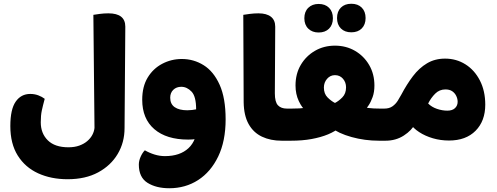

<svg xmlns="http://www.w3.org/2000/svg" viewBox="-20 -749 2645 1022"><path d="M643 -67Q643 9 606.5 70.5Q570 132 502.5 168.5Q435 205 340 205Q252 205 183 173.5Q114 142 74.5 79Q35 16 35 -78Q35 -167 63.5 -208Q92 -249 141 -249Q164 -249 184 -241.5Q204 -234 218 -223Q208 -186 202.5 -160.5Q197 -135 197 -98Q197 -39 234.5 -2Q272 35 344 35Q377 35 402 26Q427 17 444.5 2Q462 -13 471.5 -31Q481 -49 483 -68L477 -670Q489 -672 511 -675Q533 -678 557 -678Q647 -678 647 -607Z M881 253Q811 253 765 224Q719 195 719 127Q719 107 728.5 85.5Q738 64 751 51Q775 65 802.5 73.5Q830 82 858 82Q938 82 983.5 39.5Q1029 -3 1031 -88L1181 -114Q1181 2 1141.5 84Q1102 166 1034.5 209.5Q967 253 881 253ZM948 -435Q1011 -435 1064 -402Q1117 -369 1149 -298Q1181 -227 1181 -114L1064 -16Q1045 -12 1024 -9Q1003 -6 982 -6Q866 -6 801.5 -61.5Q737 -117 737 -218Q737 -288 766 -336Q795 -384 843.5 -409.5Q892 -435 948 -435ZM945 -287Q919 -287 902.5 -271Q886 -255 886 -229Q886 -195 910 -178.5Q934 -162 977 -162Q990 -162 1002 -163.5Q1014 -165 1024 -167Q1024 -236 999.5 -261.5Q975 -287 945 -287Z M1445 -607 1443 -252Q1443 -206 1459.5 -188.5Q1476 -171 1507 -171H1523V0H1479Q1420 0 1374.5 -21.5Q1329 -43 1303.5 -88.5Q1278 -134 1277 -205L1275 -670Q1287 -672 1309.5 -675Q1332 -678 1356 -678Q1399 -678 1422 -660Q1445 -642 1445 -607ZM1523 0V-171Q1533 -155 1538 -134Q1543 -113 1543 -86Q1543 -59 1538 -37Q1533 -15 1523 0Z M1997 0Q1922 0 1851.5 -19.5Q1781 -39 1739 -72H1790Q1765 -50 1726.5 -34Q1688 -18 1638.5 -9Q1589 0 1529 0H1507V-171H1533Q1555 -171 1573 -172Q1591 -173 1607 -175Q1623 -177 1637 -181L1606 -162Q1588 -174 1570.5 -211Q1553 -248 1553 -294Q1553 -356 1581 -403.5Q1609 -451 1656.5 -478.5Q1704 -506 1763 -506Q1822 -506 1869.5 -478.5Q1917 -451 1945 -403Q1973 -355 1973 -294Q1973 -259 1963.5 -232.5Q1954 -206 1942.5 -189Q1931 -172 1924 -164L1905 -181Q1919 -177 1943 -174Q1967 -171 2001 -171H2025V0ZM1763 -201Q1783 -211 1802.5 -231Q1822 -251 1822 -284Q1822 -311 1805.5 -330Q1789 -349 1763 -349Q1738 -349 1721 -329.5Q1704 -310 1704 -283Q1704 -250 1723.5 -230.5Q1743 -211 1763 -201ZM2025 0V-171Q2035 -155 2040 -134Q2045 -113 2045 -86Q2045 -59 2040 -37Q2035 -15 2025 0ZM1676 -576Q1642 -576 1621 -596.5Q1600 -617 1600 -652Q1600 -687 1621 -707.5Q1642 -728 1676 -728Q1711 -728 1731.5 -707.5Q1752 -687 1752 -652Q1752 -617 1731.5 -596.5Q1711 -576 1676 -576ZM1850 -577Q1815 -577 1794.5 -597.5Q1774 -618 1774 -653Q1774 -688 1794.5 -708.5Q1815 -729 1850 -729Q1885 -729 1905.5 -708.5Q1926 -688 1926 -653Q1926 -618 1905.5 -597.5Q1885 -577 1850 -577Z M2009 0V-171H2026Q2052 -171 2069 -183Q2086 -195 2097 -212.5Q2108 -230 2116 -245Q2145 -300 2178 -343.5Q2211 -387 2253 -412Q2295 -437 2349 -437Q2409 -437 2457.5 -406.5Q2506 -376 2534.5 -320.5Q2563 -265 2563 -192Q2563 -105 2511.5 -53Q2460 -1 2370 -1Q2325 -1 2284 -13Q2243 -25 2211 -46Q2179 -67 2163 -92H2191Q2172 -55 2129.5 -27.5Q2087 0 2032 0ZM2361 -160Q2388 -160 2402 -173.5Q2416 -187 2416 -207Q2416 -223 2408.5 -238.5Q2401 -254 2387 -263.5Q2373 -273 2351 -273Q2319 -273 2296.5 -250.5Q2274 -228 2259 -198Q2278 -179 2306 -169.5Q2334 -160 2361 -160Z"/></svg>

Font: Baloo Bhaijaan 2 ExtraBold
Style: Regular
Weight: 800
Designer: Sanskriti Dholi, Noopur Datye and Ek Type
Foundry: Ek Type
Version: Version 1.701